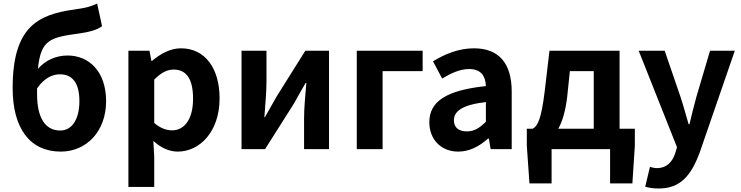

<svg xmlns="http://www.w3.org/2000/svg" viewBox="-20 -849 4216 1093"><path d="M326 14C472 14 584 -101 584 -273C584 -443 486 -533 365 -533C300 -533 239 -507 196 -457C212 -627 270 -636 434 -659C483 -666 531 -677 561 -700L533 -829C498 -812 470 -804 404 -795C194 -766 52 -695 52 -347C52 -119 150 14 326 14ZM191 -346C232 -405 279 -426 321 -426C391 -426 432 -378 432 -273C432 -172 391 -106 323 -106C239 -106 191 -176 191 -313Z M711 215H858V44L853 -47C895 -8 943 14 992 14C1115 14 1230 -97 1230 -289C1230 -461 1147 -574 1010 -574C949 -574 892 -542 845 -502H842L831 -560H711ZM960 -107C929 -107 894 -118 858 -149V-396C896 -434 930 -453 968 -453C1045 -453 1079 -394 1079 -287C1079 -165 1026 -107 960 -107Z M1355 0H1489L1653 -259C1671 -291 1700 -344 1720 -377H1724C1718 -307 1711 -233 1711 -176V0H1853V-560H1718L1555 -300C1537 -268 1507 -216 1488 -182H1485C1490 -252 1497 -327 1497 -383V-560H1355Z M2011 0H2158V-444H2386V-560H2011Z M2589 14C2654 14 2710 -17 2758 -60H2763L2773 0H2893V-327C2893 -489 2820 -574 2678 -574C2590 -574 2510 -540 2445 -500L2497 -402C2549 -433 2599 -456 2651 -456C2720 -456 2744 -414 2746 -359C2521 -335 2424 -272 2424 -153C2424 -57 2489 14 2589 14ZM2638 -101C2595 -101 2564 -120 2564 -164C2564 -215 2609 -252 2746 -268V-156C2711 -121 2680 -101 2638 -101Z M3120 0H3453V195H3580L3594 -20V-116H3507V-560H3108L3081 -331C3061 -166 3040 -131 3012 -116H2979V-20L2994 195H3120ZM3158 -116C3182 -158 3199 -217 3209 -299L3224 -444H3360V-116Z M3730 224C3855 224 3915 149 3964 17L4163 -560H4022L3945 -300C3931 -248 3917 -194 3905 -142H3900C3884 -196 3870 -250 3853 -300L3764 -560H3616L3834 -11L3824 23C3808 72 3776 108 3719 108C3706 108 3690 104 3680 101L3653 214C3675 220 3697 224 3730 224Z"/></svg>

Font: Noto Sans CJK SC
Style: Bold
Weight: 700
Designer: Ryoko NISHIZUKA 西塚涼子 (kana, bopomofo & ideographs); Paul D. Hunt (Latin, Greek & Cyrillic); Sandoll Communications 산돌커뮤니
Foundry: Adobe
Version: Version 2.004;hotconv 1.0.118;makeotfexe 2.5.65603